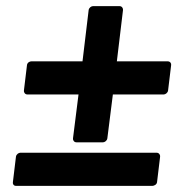

<svg xmlns="http://www.w3.org/2000/svg" viewBox="-20 -594 578 626"><path d="M218 -143C217 -138 221 -130 229 -130H316C321 -130 329 -135 330 -143L348 -286H514C519 -286 527 -291 528 -299L538 -382C539 -387 535 -394 527 -394H361L381 -561C382 -566 378 -574 370 -574H283C278 -574 270 -569 269 -561L249 -394H82C77 -394 69 -390 68 -382L58 -299C57 -294 61 -286 69 -286H236ZM22 0C21 5 24 12 32 12H477C482 12 491 8 492 0L502 -83C503 -88 499 -96 491 -96H46C41 -96 33 -91 32 -83Z"/></svg>

Font: Falling Sky
Style: BdObl
Weight: 700
Designer: Paul D. Hunt
Foundry: Adobe Systems Incorporated
Version: Version 1.02